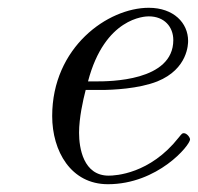

<svg xmlns="http://www.w3.org/2000/svg" viewBox="-20 -462 508 493"><path d="M114 -164C114 -74 162 11 257 11C385 11 468 -89 468 -104C468 -109 460 -120 452 -120C448 -120 447 -119 439 -109C365 -15 276 -11 259 -11C194 -11 183 -82 183 -121C183 -159 193 -204 200 -231H239C269 -231 336 -234 384 -253C463 -285 463 -350 463 -357C463 -403 426 -442 362 -442C257 -442 114 -341 114 -164ZM206 -253C249 -417 352 -420 362 -420C402 -420 425 -393 425 -359C425 -253 260 -253 227 -253Z"/></svg>

Font: CMU Serif
Style: Italic
Weight: 500
Italic angle: -14.04°
Version: Version 0.7.0